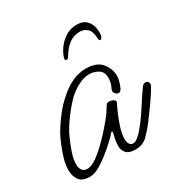

<svg xmlns="http://www.w3.org/2000/svg" viewBox="-128 -601 670 703"><g transform="rotate(-30 207.0 -249.5)"><path d="M56 4Q23 4 10.5 -13.5Q-2 -31 -2 -56Q-2 -80 6 -106Q14 -132 23.5 -154.5Q33 -177 39 -188Q57 -219 79.5 -248Q102 -277 128 -299Q154 -322 181.5 -334.5Q209 -347 237 -347Q285 -347 305 -321.5Q325 -296 325 -267Q325 -257 322 -246Q318 -231 312.5 -220Q307 -209 299 -209Q292 -209 286 -216Q280 -223 282 -230Q284 -237 287.5 -244Q291 -251 292 -258Q293 -263 293.5 -267Q294 -271 294 -275Q294 -302 276.5 -312.5Q259 -323 239 -323Q216 -323 191.5 -310Q167 -297 149 -280Q127 -258 105 -229Q83 -200 67 -170Q65 -165 56.5 -146Q48 -127 40.5 -103.5Q33 -80 33 -60Q33 -46 39.5 -36Q46 -26 62 -26Q79 -26 101.5 -42Q124 -58 147.5 -81.5Q171 -105 190 -127Q209 -149 218 -161Q224 -169 229.5 -178.5Q235 -188 241 -196Q244 -200 253 -200Q261 -200 269.5 -195.5Q278 -191 276 -183Q272 -176 261.5 -152.5Q251 -129 242 -101.5Q233 -74 233 -53Q233 -27 249 -23Q260 -21 272.5 -31Q285 -41 295.5 -54Q306 -67 311 -73Q332 -101 350.5 -130.5Q369 -160 388 -186Q394 -194 402 -194Q416 -194 416 -179Q416 -174 403 -153.5Q390 -133 371.5 -107Q353 -81 337 -60Q321 -39 301 -19Q281 1 250 1Q221 1 210.5 -12Q200 -25 200 -41Q200 -55 203 -70.5Q206 -86 209 -97L205 -100Q196 -89 178 -72Q160 -55 138 -37.5Q116 -20 94.5 -8Q73 4 56 4ZM195 -410Q187 -410 189 -418Q192 -433 205 -453Q218 -473 240 -488Q262 -503 290 -503Q319 -503 334 -484.5Q349 -466 349 -437Q349 -424 345.5 -417.5Q342 -411 338 -411Q332 -411 332 -421Q331 -451 318 -463Q305 -475 287 -475Q239 -475 206 -419Q202 -410 195 -410Z"/></g></svg>

Font: Ms Madi
Style: Regular
Weight: 400
Designer: Robert E. Leuschke
Foundry: Robert E. Leuschke
Version: Version 1.010; ttfautohint (v1.8.3)